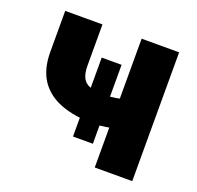

<svg xmlns="http://www.w3.org/2000/svg" viewBox="-99 -634 760 740"><g transform="rotate(20 281.0 -264.0)"><path d="M323.2 -407.2V-83.5H241.7V-407.2ZM515.1 -528.3V0H361.3V-528.3ZM439.5 -306.2V-187.5Q426.3 -179.7 401.4 -172.9Q376.5 -166 349.4 -161.6Q322.3 -157.2 300.8 -157.2Q221.7 -157.2 165 -178.5Q108.4 -199.7 78.1 -244.6Q47.9 -289.6 47.9 -360.8V-528.3H200.7V-360.8Q200.7 -327.1 210.7 -308.6Q220.7 -290 242.7 -283Q264.6 -275.9 300.8 -275.9Q324.2 -275.9 346.4 -279.5Q368.7 -283.2 391.4 -290Q414.1 -296.9 439.5 -306.2Z"/></g></svg>

Font: Roboto ExtraBold
Style: Regular
Weight: 800
Designer: Christian Robertson
Foundry: Google
Version: Version 3.009; 2024